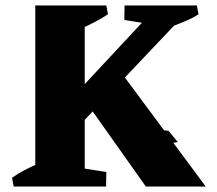

<svg xmlns="http://www.w3.org/2000/svg" viewBox="-20 -682 793 702"><path d="M248.2 -200 228.8 -309 557.8 -662H647.8L641.8 -615ZM30 0 24 -32Q45.5 -47.5 70.6 -60.5Q95.8 -73.5 123 -85L124 0ZM227.8 0 230.8 -75 368.8 -53 367.8 0ZM109 0V-662H289.8V0ZM262 -440.2 158 -471.8 182.8 -511.5 287.5 -499.5ZM513.2 0 308.8 -288.8 433 -403.5 732.2 0ZM531.2 -146.8 498.2 -214.5 596 -203.8 630.2 -162.5ZM275.8 -577 274.8 -662H368.8L374.8 -630Q353.5 -615.5 328.6 -602.5Q303.8 -589.5 275.8 -577ZM572.5 -587 434.5 -609 435.5 -662H575.5ZM588.8 -577 587.8 -662H699.8L705.8 -630Q684.5 -615.5 650.6 -601.8Q616.8 -588 588.8 -577Z"/></svg>

Font: Eczar
Style: Regular
Weight: 400
Designer: Vaibhav Singh
Foundry: Rosetta Type Foundry
Version: Version 2.000